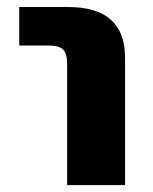

<svg xmlns="http://www.w3.org/2000/svg" viewBox="-20 -540 445 560"><path d="M36.1 -407.2V-519.5H178.7Q344.7 -519.5 344.7 -372.1V0H175.8V-353.5Q175.8 -383.8 164.1 -395.5Q152.3 -407.2 122.1 -407.2Z"/></svg>

Font: GenEi M Gothic v2 Heavy
Style: Regular
Weight: 800
Version: Version 2.0